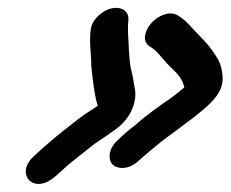

<svg xmlns="http://www.w3.org/2000/svg" viewBox="-20 -479 580 483"><path d="M358.1 -361.3C375.1 -350.7 381.6 -340.1 399.2 -320.2C420.4 -298.8 436.6 -286.3 442.4 -263.4C443.1 -261.1 443 -261.6 443.8 -259.2C433.5 -250.1 416.3 -237 406.8 -230.1C383.6 -214.2 350.6 -191.4 323 -166.6C311.1 -157 297 -146.4 288.2 -137.9L276.7 -126.8C252.3 -105.5 251 -77.6 263.2 -65.2C274.5 -53.7 302.4 -51 327 -73L340 -84.6C347.6 -91 359.1 -100.7 371.6 -111.3C390.7 -127.6 421.2 -148.5 445.6 -167.4C459.3 -177 474.1 -188.6 488.9 -201.3C514.1 -222.5 544.3 -249.9 539.7 -289.8C538.3 -306.9 533.3 -324 522.7 -339.1C509.2 -360.3 496.9 -374 478.7 -392.3C462.6 -407.9 452 -424.8 427.8 -439.9C406.7 -453.6 376.6 -438.7 360.8 -421C345.9 -404.4 334.5 -374.8 358.1 -361.3ZM208.1 -403.9C204 -369.9 209.8 -342.3 209.5 -316.6C209.5 -316.1 209.5 -315.2 209.6 -314.5C212.3 -285.7 215.9 -254.2 221.7 -227.8C223.5 -219.8 225.6 -215.3 226 -212.8C221 -209.2 214.4 -204.9 209.2 -201.7C183.9 -186.5 167.2 -171.3 141.8 -151.9C113.5 -129.6 88.7 -107.8 66.4 -87.2C16.4 -43.6 62.2 12 116.4 -33C128.5 -43.1 130.1 -45 148.8 -61.9C163.9 -74.9 201 -103.8 219.4 -118.3C236.6 -129.8 249.1 -137.9 268.2 -151.8C311.3 -181 325.9 -227 318.8 -257.9C315.9 -270.3 315.3 -285.3 309.5 -304.9C307.8 -310.5 304.9 -338.2 304.4 -349.3C303.9 -375.4 300.1 -403.6 302.8 -426.1C306.2 -454.3 281.5 -463.1 259.8 -457.8C238.3 -452.5 211.4 -431.4 208.1 -403.9Z"/></svg>

Font: Just Breathe
Style: BdObl7
Weight: 400
Foundry: Cannot Into Space Fonts
Version: Version 0.72